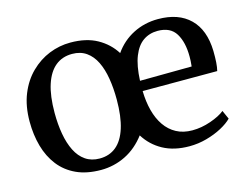

<svg xmlns="http://www.w3.org/2000/svg" viewBox="-83 -690 1073 833"><g transform="rotate(-15 454.0 -274.0)"><path d="M277 11Q212.5 11 166 -10.5Q119.5 -32 89.5 -70.5Q59.5 -109 45 -160.5Q30.5 -212 30.5 -271.5Q30.5 -341 52 -394.2Q73.5 -447.5 110.8 -484Q148 -520.5 194 -539Q240 -557.5 289.5 -557.5Q361 -557.5 409.8 -530.2Q458.5 -503 487 -457.5Q520.5 -505.5 571.5 -531.5Q622.5 -557.5 683 -557.5Q775 -557.5 826.2 -507.2Q877.5 -457 880 -362Q880.5 -332 879 -310.5Q877.5 -289 873.5 -273H538.5Q539.5 -225.5 550 -185.2Q560.5 -145 581 -115.2Q601.5 -85.5 632 -69Q662.5 -52.5 703.5 -52.5Q744.5 -52.5 786.2 -67Q828 -81.5 850.5 -100L868 -61Q850.5 -43 819.8 -26.5Q789 -10 751 0.5Q713 11 673.5 11Q604.5 11 555.2 -16Q506 -43 476.5 -90.5Q458 -66 435.5 -46.8Q413 -27.5 387.2 -14.8Q361.5 -2 333.5 4.5Q305.5 11 277 11ZM145 -280Q145 -229 152.8 -185Q160.5 -141 177 -108Q193.5 -75 220 -56.8Q246.5 -38.5 283.5 -38.5Q327.5 -38.5 358 -63.8Q388.5 -89 404.5 -139.8Q420.5 -190.5 420.5 -266.5Q420.5 -317.5 413.2 -361.5Q406 -405.5 390 -438.2Q374 -471 347.8 -489.5Q321.5 -508 284 -508Q240 -508 209 -482.8Q178 -457.5 161.5 -407Q145 -356.5 145 -280ZM539 -319 771.5 -321Q773 -332 773.5 -345Q774 -358 774 -365Q774 -429.5 749.8 -469Q725.5 -508.5 668.5 -508.5Q631.5 -508.5 603.5 -489.2Q575.5 -470 558.8 -428.2Q542 -386.5 539 -319Z"/></g></svg>

Font: Merriweather 48pt
Style: Regular
Weight: 400
Version: Version 2.100